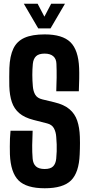

<svg xmlns="http://www.w3.org/2000/svg" viewBox="-20 -992 474 1021"><path d="M217.9 9.1Q120.3 9.1 78.5 -32.7Q36.7 -74.5 32.7 -171.1Q32.2 -191.6 32.2 -212.7Q32.1 -233.9 33 -255.1Q33.8 -276.2 36 -296.8H153.6Q151.6 -257.9 151.2 -219.9Q150.8 -181.8 153.6 -148.5Q155.8 -121.2 171.1 -107.2Q186.4 -93.3 217.7 -93.3Q248.4 -93.3 262.3 -107.2Q276.3 -121.2 279 -148.5Q280.9 -168.9 281.5 -187.3Q282.1 -205.6 281.5 -224.4Q280.8 -243.1 279 -264.4Q277.3 -290.3 266.8 -309.8Q256.3 -329.2 230.9 -335.7L157.8 -354.4Q109.9 -366.7 82.5 -390.2Q55 -413.6 43 -449.3Q31 -485 29.5 -533.8Q29 -558.9 29.1 -582.6Q29.3 -606.2 29.8 -630Q32.2 -694 51 -733.4Q69.8 -772.9 110.3 -791Q150.8 -809.1 217.7 -809.1Q312.1 -809.1 354.5 -767.6Q397 -726 400.8 -629.8Q401.8 -606.5 401.2 -572.6Q400.6 -538.8 399.2 -506.8H279.2Q280.7 -543.2 281.2 -579.6Q281.6 -616 280.1 -652.3Q279.4 -679.3 263.1 -693.1Q246.8 -706.9 217.5 -706.9Q186.3 -706.9 171.8 -693.1Q157.3 -679.3 154.6 -652.3Q151.8 -623 151.9 -593.2Q152 -563.3 154.6 -533.8Q156.7 -506.5 167.5 -488.2Q178.4 -469.9 205.3 -463.5L269.7 -448Q320.7 -435.8 349.4 -411.4Q378.2 -387.1 390.6 -350.4Q403 -313.8 404.7 -264.4Q405.3 -247.1 405.3 -231.9Q405.3 -216.8 404.9 -202Q404.5 -187.3 403.8 -171.1Q400 -74.5 357.9 -32.7Q315.8 9.1 217.9 9.1ZM183.4 -840.9 106.6 -972.1H180.1L216.1 -903.4L252.1 -972.1H325.5L248.7 -840.9Z"/></svg>

Font: Big Shoulders Thin
Style: Regular
Weight: 100
Designer: Patric King
Foundry: XO Type Co
Version: Version 2.002